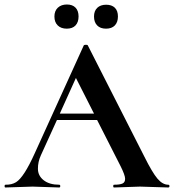

<svg xmlns="http://www.w3.org/2000/svg" viewBox="-28 -830 770 850"><path d="M388.2 -327.1 308.1 -484.9 236.8 -327.1ZM-3.9 -12.2Q23.9 -11.7 43 -23.4Q77.6 -44.4 126 -151.9L342.8 -628.9Q344.7 -631.8 352.3 -631.8Q359.9 -631.8 360.8 -628.9L610.8 -137.2Q646 -66.4 668.9 -39.3Q691.9 -12.2 716.8 -12.2Q722.2 -12.2 722.2 -6.1Q722.2 0 716.8 0L591.8 -3.9L477.1 0Q473.1 0 473.1 -6.1Q473.1 -12.2 477.1 -12.2Q502.9 -12.2 514.4 -17.6Q525.9 -22.9 525.9 -38.6Q525.9 -54.2 505.9 -94.2L401.9 -298.8H224.1L152.8 -142.1Q139.6 -113.3 139.9 -82.5Q140.1 -51.8 165.5 -32Q190.9 -12.2 233.9 -12.2Q238.8 -12.2 238.8 -6.1Q238.8 0 233.9 0L116.2 -3.9L-3.9 0Q-7.8 0 -7.8 -6.1Q-7.8 -12.2 -3.9 -12.2ZM402.1 -717.5Q388.2 -731.9 388.2 -756.8Q388.2 -781.7 402.6 -795.4Q417 -809.1 441.9 -809.1Q466.8 -809.1 480.5 -795.7Q494.1 -782.2 494.1 -757.1Q494.1 -731.9 480.5 -717.5Q466.8 -703.1 441.4 -703.1Q416 -703.1 402.1 -717.5ZM227.5 -717.5Q212.9 -731.9 212.9 -756.8Q212.9 -781.7 228 -795.9Q243.2 -810.1 268.1 -810.1Q293 -810.1 306.4 -796.1Q319.8 -782.2 319.8 -757.1Q319.8 -731.9 306.4 -717.5Q293 -703.1 267.6 -703.1Q242.2 -703.1 227.5 -717.5Z"/></svg>

Font: Cormorant-Bold
Style: Bold
Weight: 700
Designer: Christian Thalmann (Catharsis Fonts)
Version: Version 3.000